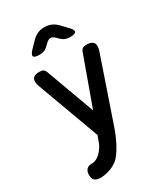

<svg xmlns="http://www.w3.org/2000/svg" viewBox="-245 -893 1090 1248"><g transform="rotate(-30 300.0 -269.5)"><path d="M241 19 250 -5 79 -471Q75 -481 73 -490Q71 -499 71 -507Q71 -529 85 -539.5Q99 -550 126 -550Q146 -550 156 -543.5Q166 -537 171 -524L305 -158L437 -523Q442 -537 452 -543.5Q462 -550 479 -550Q509 -550 524 -539Q539 -528 539 -506Q539 -498 537.5 -489Q536 -480 532 -469L368 10Q361 31 349 59Q337 87 322.5 114.5Q308 142 290.5 166.5Q273 191 254 205Q224 227 190.5 236.5Q157 246 130 246Q100 246 86 233.5Q72 221 72 193V192Q72 167 84.5 152.5Q97 138 122 138Q139 138 153.5 132Q168 126 181 115Q194 104 203 93Q212 82 219 70.5Q226 59 231 46.5Q236 34 241 19ZM186 -645Q147 -645 141.5 -658.5Q136 -672 163 -700L209 -747Q228 -766 250.5 -775.5Q273 -785 300 -785Q327 -785 350 -775.5Q373 -766 392 -747L437 -700Q465 -672 459 -658.5Q453 -645 414 -645Q394 -645 378 -651.5Q362 -658 348 -672L332 -688Q316 -704 300 -704Q284 -704 268 -688L251 -672Q238 -658 222 -651.5Q206 -645 186 -645Z"/></g></svg>

Font: Maple Mono NL SemiBold
Style: Regular
Weight: 600
Monospace: yes
Designer: subframe7536
Version: Version 7.000